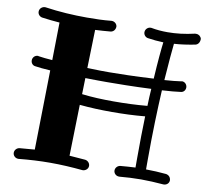

<svg xmlns="http://www.w3.org/2000/svg" viewBox="-80 -810 998 914"><g transform="rotate(10 418.5 -353.5)"><path d="M822 -700C819 -712 809 -720 797 -720H791C744 -709 701 -704 660 -704C633 -704 607 -706 581 -711H577C566 -711 552 -701 552 -685C552 -673 561 -662 573 -660C598 -656 623 -654 649 -653C645 -622 639 -560 634 -475C550 -470 459 -468 420 -468C398 -468 359 -468 314 -470L319 -655C344 -656 368 -658 392 -660C405 -661 416 -672 416 -688C415 -701 403 -711 390 -711H388C349 -707 310 -706 270 -706C204 -706 136 -710 68 -720H65C54 -720 39 -711 39 -694C39 -682 48 -671 61 -669C90 -665 118 -662 146 -660L143 -478C117 -480 94 -482 76 -485C75 -485 74 -486 73 -486C58 -486 47 -474 47 -460C47 -447 56 -436 69 -435C86 -432 112 -430 142 -428L135 -44L62 -38C49 -36 39 -25 39 -12C39 1 50 13 65 13H67C117 8 168 5 219 5C271 5 323 8 375 13H377C389 13 403 3 403 -12C403 -25 393 -36 380 -38L303 -44L309 -291C359 -286 411 -284 465 -284C518 -284 572 -286 625 -291C623 -229 622 -162 622 -91V-43C597 -42 573 -40 549 -38C536 -36 526 -25 526 -12C526 1 537 13 552 13H555C588 10 623 8 658 8C693 8 729 10 766 13H768C781 13 793 4 794 -10C794 -24 786 -35 771 -38C737 -41 705 -43 673 -43V-91C673 -219 677 -334 682 -427C719 -429 751 -432 772 -435C785 -436 794 -447 794 -460C794 -474 783 -486 769 -486C768 -486 766 -485 765 -485C745 -482 717 -479 685 -477C691 -565 697 -627 700 -655C733 -657 766 -662 802 -669C813 -672 822 -682 822 -700ZM418 -420C459 -420 549 -421 631 -425C629 -399 628 -371 627 -342C573 -337 519 -335 465 -335C412 -335 359 -337 311 -343L313 -421C356 -420 395 -420 418 -420Z"/></g></svg>

Font: Ribeye
Style: Regular
Weight: 400
Designer: Astigmatic (AOETI)
Foundry: Astigmatic (AOETI)
Version: Version 1.000